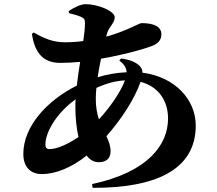

<svg xmlns="http://www.w3.org/2000/svg" viewBox="-20 -840 1040 922"><path d="M440 -365C440 -382 441 -400 443 -418C494 -441 538 -452 580 -454C560 -399 508 -324 455 -267C446 -294 440 -326 440 -365ZM218 -124C204 -124 198 -131 198 -146C198 -206 253 -299 343 -363C342 -350 342 -337 342 -325C342 -275 347 -225 357 -182C308 -149 255 -124 218 -124ZM553 -549C576 -532 587 -514 588 -493C541 -491 494 -483 449 -469C453 -498 459 -528 465 -558C568 -576 659 -600 709 -619C738 -630 755 -647 755 -675C755 -711 722 -729 659 -729C649 -729 588 -691 490 -664L492 -673C501 -711 531 -728 531 -757C531 -787 450 -820 391 -820C367 -820 332 -802 310 -787L311 -777C331 -772 353 -766 367 -760C384 -753 388 -747 388 -728C388 -707 385 -677 380 -643C352 -639 322 -637 292 -637C233 -637 191 -656 142 -684L133 -677C146 -596 179 -538 270 -538C300 -538 333 -540 365 -543C359 -506 353 -467 349 -429C203 -356 92 -231 92 -101C92 -37 128 -4 181 -4C246 -4 324 -35 396 -93C411 -73 431 -61 454 -61C488 -61 511 -77 511 -114C511 -140 502 -162 491 -186C562 -266 626 -364 655 -447C737 -426 787 -360 787 -271C787 -146 693 -14 422 44L425 62C721 63 920 -21 920 -237C920 -362 820 -471 664 -491C664 -503 660 -514 651 -523C631 -543 601 -554 561 -559Z"/></svg>

Font: Noto Serif TC Black
Style: Regular
Weight: 900
Version: Version 1.001;PS 1.001;hotconv 16.6.54;makeotf.lib2.5.65590